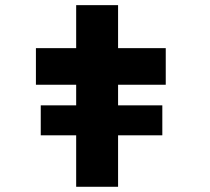

<svg xmlns="http://www.w3.org/2000/svg" viewBox="-20 -715 803 735"><path d="M136 -197V-311.7H601.4V-197ZM271.6 0V-695.3H432V0ZM117.5 -390.6V-530.7H614.5V-390.6Z"/></svg>

Font: Lexend Zetta
Style: Regular
Weight: 400
Designer: Bonnie Shaver-Troup, Thomas Jockin
Foundry: Lexend
Version: Version 1.007